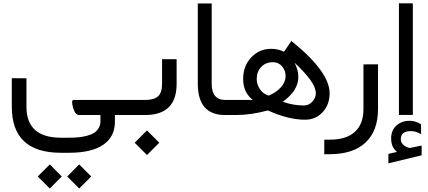

<svg xmlns="http://www.w3.org/2000/svg" viewBox="-20 -671 2498 1120"><path d="M372.1 358.4 441.9 288.1 512.2 358.4 441.9 428.7ZM200.2 358.4 270.5 288.1 340.3 358.4 270.5 428.7ZM688 -42Q688 0 676.8 0H650.4V38.6Q650.4 126.5 582.5 173.3Q514.6 220.2 382.3 220.2H335.4Q48.8 220.2 48.8 -48.3V-214.8L134.3 -214.4V-48.8Q134.3 132.3 335.4 132.3H382.3Q411.6 132.3 435.8 130.1Q460 127.9 485.1 121.6Q510.3 115.2 527.3 105Q544.4 94.7 555.2 76.9Q565.9 59.1 565.9 35.2V0H442.4Q418 0 406.2 -43Q394 -87.9 408.7 -87.9H676.8Q688 -87.9 688 -47.4ZM737.1 -87.9Q744.1 -87.9 744.1 -47.4V-42Q744.1 0 737.1 0H664.6Q657.7 0 657.7 -42V-47.4Q657.7 -87.9 664.6 -87.9Z M727.5 -87.9H826.7Q877.9 -87.9 901.6 -108.9Q925.3 -129.9 925.3 -182.1V-325.7H1010.3V-181.6Q1010.3 0 826.2 0H727.5Q715.3 0 715.3 -42V-47.4Q715.3 -87.9 727.5 -87.9ZM765.6 161.6 837.4 89.8 909.2 161.6 837.4 233.4Z M1326.7 -42Q1326.7 0 1315.4 0H1293Q1133.8 0 1133.8 -183.1V-650.9H1214.8V-182.6Q1214.8 -87.9 1294.4 -87.9H1315.4Q1326.7 -87.9 1326.7 -47.4Z M1309.6 -87.9H1454.6Q1398.4 -132.3 1398.4 -210.4Q1398.4 -286.6 1445.8 -336.4Q1493.2 -386.2 1561.5 -386.2Q1602.5 -386.2 1636.7 -369.1L1679.7 -432.1Q1902.8 -252.4 1902.8 -127Q1902.8 -60.5 1862.1 -16.6Q1821.3 27.3 1759.8 27.3Q1661.1 27.3 1542.5 -26.9Q1444.8 0 1356.4 0H1309.6Q1297.4 0 1297.4 -42V-47.4Q1297.4 -87.9 1309.6 -87.9ZM1546.9 -113.3Q1566.9 -121.1 1584.5 -132.8Q1602.1 -144.5 1616 -158.9Q1629.9 -173.3 1637.9 -191.2Q1646 -209 1646 -227.5Q1646 -259.8 1625.5 -283.9Q1605 -308.1 1572.3 -308.1Q1529.8 -308.1 1503.7 -280.5Q1477.5 -252.9 1477.5 -209.5Q1477.5 -179.2 1495.8 -151.4Q1514.2 -123.5 1546.9 -113.3ZM1698.2 -305.2Q1720.2 -263.2 1720.2 -222.2Q1720.2 -196.8 1710.9 -172.9Q1701.7 -148.9 1686.3 -130.4Q1670.9 -111.8 1657.2 -99.6Q1643.6 -87.4 1629.4 -77.6Q1690.4 -55.7 1752.4 -55.7Q1782.2 -55.7 1802.2 -78.4Q1822.3 -101.1 1822.3 -126.5Q1822.3 -159.2 1792.2 -202.1Q1762.2 -245.1 1698.2 -305.2Z M1905.8 143.6Q2000.5 143.6 2050.3 97.9Q2100.1 52.2 2100.1 -34.7V-295.4L2185.1 -295.9V-34.7Q2185.1 90.8 2113.8 159.2Q2042.5 227.5 1906.7 228.5L1871.6 229V143.6Z M2295.9 215.3Q2277.8 200.2 2269.8 181.4Q2261.7 162.6 2261.7 135.3Q2261.7 89.4 2292.2 61.5Q2322.8 33.7 2369.6 33.7Q2387.2 33.7 2403.8 38.8Q2420.4 43.9 2436 53.7L2436.5 111.8Q2406.2 93.8 2376.5 93.8Q2317.9 93.8 2317.9 141.6Q2318.4 152.3 2322.5 160.9Q2326.7 169.4 2336.2 176.8Q2345.7 184.1 2360.8 189.9Q2363.8 190.9 2366 191.4Q2368.2 191.9 2370.6 191.9Q2371.1 191.9 2371.8 191.9Q2372.6 191.9 2373 191.7Q2373.5 191.4 2374.5 191.4Q2386.7 189 2409.2 184.3Q2431.6 179.7 2439.5 178.2V234.9L2245.6 281.7V226.6ZM2307.1 -651.4H2388.2V-0.5H2307.1Z"/></svg>

Font: Shabnam FD-WOL
Style: FD-WOL
Weight: 400
Foundry: DejaVu fonts team - Redesigned by Saber Rastikerdar - Based on Vazir font
Version: Version 5.0.1